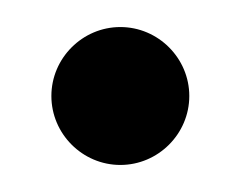

<svg xmlns="http://www.w3.org/2000/svg" viewBox="-20 -116 178 142"><path d="M69 6C97 6 120 -17 120 -45C120 -73 97 -96 69 -96C41 -96 18 -73 18 -45C18 -17 41 6 69 6Z"/></svg>

Font: Picaflor 36 pt
Style: Regular
Weight: 400
Designer: Ariel Martín Pérez
Foundry: Tunera Type Foundry
Version: Version 1.000;hotconv 1.0.109;makeotfexe 2.5.65596